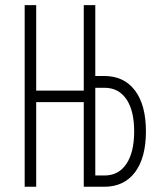

<svg xmlns="http://www.w3.org/2000/svg" viewBox="-20 -713 626 733"><path d="M74.2 0V-693.4H118.2V-367.2H299.8V-693.4H343.8V-422.9H377.9Q453.6 -422.9 495.4 -367.4Q537.1 -312 537.1 -211.4Q537.1 -110.8 495.4 -55.4Q453.6 0 377.9 0H299.8V-323.2H118.2V0ZM378.9 -377.9H343.8V-43H378.9Q432.6 -43 462.4 -87.2Q492.2 -131.3 492.2 -211.4Q492.2 -291 462.4 -334.5Q432.6 -377.9 378.9 -377.9Z"/></svg>

Font: Caskaydia Cove ExtraLight
Style: Regular
Weight: 200
Monospace: yes
Designer: Aaron Bell
Foundry: Saja Typeworks
Version: Version 4.300; ttfautohint (v1.8.3)